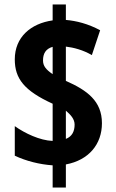

<svg xmlns="http://www.w3.org/2000/svg" viewBox="-20 -779 519 857"><path d="M215 -41V58H274V-45C376 -64 435 -135 435 -229C435 -328 369 -376 274 -418V-571C308 -567 351 -556 390 -533L427 -644C373 -673 321 -686 274 -690V-759H215V-688C117 -674 46 -613 46 -514C46 -428 88 -374 215 -316V-150C158 -152 91 -184 46 -216V-84C97 -60 157 -45 215 -41ZM215 -570V-448C186 -468 172 -484 172 -509C172 -540 184 -561 215 -570ZM274 -159V-285C295 -267 313 -248 313 -223C313 -193 302 -170 274 -159Z"/></svg>

Font: Noto Sans Sinhala UI ExtraCondensed ExtraBold
Style: Regular
Weight: 800
Width: 2
Designer: Jelle Bosma - Monotype Design Team
Foundry: Monotype Imaging Inc.
Version: Version 2.006